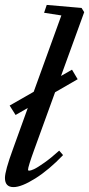

<svg xmlns="http://www.w3.org/2000/svg" viewBox="-20 -745 360 776"><path d="M34.7 11.2Q0 11.2 0 -25.9Q0 -54.2 32.2 -142.1L92.3 -308.6L43 -280.3L19 -318.4L116.2 -374L228 -682.6L158.2 -693.4L168.9 -725.1L309.6 -712.9L320.3 -695.8L226.6 -438L271 -463.4L293.9 -424.8L202.6 -372.1L118.2 -139.6Q93.3 -70.8 93.3 -59.1Q93.3 -55.2 98.1 -55.2Q104 -55.2 117.4 -61.3Q130.9 -67.4 158.9 -87.2Q187 -106.9 219.2 -136.2L234.9 -118.2Q178.7 -59.1 122.8 -23.9Q66.9 11.2 34.7 11.2Z"/></svg>

Font: Elstob 6pt Medium
Style: Italic
Weight: 500
Italic angle: -20°
Designer: Peter S. Baker
Version: Version 1.015